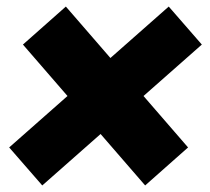

<svg xmlns="http://www.w3.org/2000/svg" viewBox="-20 -683 640 586"><path d="M423 -117 287 -274 109 -117 8 -233 186 -390 50 -547 181 -663 317 -506 495 -663 596 -547 418 -390 554 -233Z"/></svg>

Font: Tanohe Sans ExtraBold
Style: Italic
Weight: 800
Designer: Village Type and Design LLC & Cristiano Sobral
Foundry: Cooper Hewitt Smithsonian Design Museum
Version: Version 1.00;September 29, 2021;FontCreator 13.0.0.2655 64-b